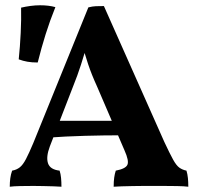

<svg xmlns="http://www.w3.org/2000/svg" viewBox="-20 -705 751 728"><path d="M374 -682 603 -167Q624 -122 636.5 -99.5Q649 -77 660.5 -69Q672 -61 687 -58Q691 -45 692.5 -30Q694 -15 694 3Q678 1 652 0.5Q626 0 599.5 0Q573 0 557 0Q545 0 525 0Q505 0 483 0.5Q461 1 441.5 1.5Q422 2 411 3Q411 -17 413 -31.5Q415 -46 419 -58Q456 -65 463 -80Q470 -95 452 -135L348 -377Q327 -423 314 -462Q301 -501 290 -543H312Q300 -500 287 -459.5Q274 -419 257 -377L169 -150Q154 -110 162 -86Q170 -62 206 -58Q210 -46 211.5 -30.5Q213 -15 213 3Q202 2 183.5 1.5Q165 1 144.5 0.5Q124 0 107 0Q82 0 57 0.5Q32 1 17 3Q17 -14 19 -29Q21 -44 26 -58Q43 -61 55 -70.5Q67 -80 78.5 -102Q90 -124 106 -162L315 -677Q331 -681 343.5 -681.5Q356 -682 374 -682ZM427 -247 442 -192Q375 -192 301.5 -190Q228 -188 160 -183L176 -247ZM123 -468Q101 -468 84 -471Q67 -474 51 -480Q56 -528 58.5 -580Q61 -632 60 -676Q77 -680 95.5 -682.5Q114 -685 132 -685Q165 -685 190 -678Q169 -626 153 -575Q137 -524 123 -468Z"/></svg>

Font: Vollkorn
Style: Bold
Weight: 700
Designer: Friedrich Althausen
Foundry: Friedrich Althausen
Version: Version 5.000